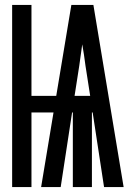

<svg xmlns="http://www.w3.org/2000/svg" viewBox="-20 -755 540 775"><path d="M29 0V-735H107V-368H207L268 -735H357L479 0H400L354 -301H351V0H274V-301H271L225 0H146L196 -301H107V0ZM281 -368H344L325 -490Q322 -512 319 -533.5Q316 -555 312 -576Q309 -555 306 -533.5Q303 -512 300 -490Z"/></svg>

Font: Iosevka Term
Style: Bold
Weight: 700
Monospace: yes
Designer: Belleve Invis
Foundry: Belleve Invis
Version: Version 30.0.1